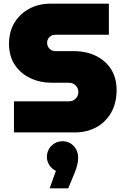

<svg xmlns="http://www.w3.org/2000/svg" viewBox="-20 -720 666 1044"><path d="M56 0V-169H353Q370 -169 381.5 -176Q393 -183 399.5 -194.5Q406 -206 406 -219Q406 -233 399.5 -244.5Q393 -256 381.5 -263Q370 -270 353 -270H263Q198 -270 145 -295Q92 -320 60.5 -367.5Q29 -415 29 -482Q29 -548 59 -597Q89 -646 140 -673Q191 -700 253 -700H572V-531H282Q268 -531 257.5 -525Q247 -519 241.5 -509Q236 -499 236 -487Q236 -475 241.5 -465Q247 -455 257.5 -448.5Q268 -442 282 -442H379Q450 -442 503 -415.5Q556 -389 585 -342Q614 -295 614 -231Q614 -158 583.5 -106Q553 -54 502 -27Q451 0 389 0ZM250 304 284 209Q262 199 248.5 178Q235 157 235 135Q235 97 260 72.5Q285 48 318 48Q357 48 381 74Q405 100 405 137Q405 174 385 222L351 304Z"/></svg>

Font: MuseoModerno Thin Black
Style: Regular
Weight: 900
Version: Version 1.002